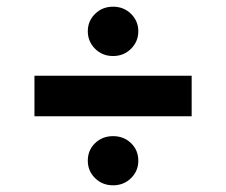

<svg xmlns="http://www.w3.org/2000/svg" viewBox="-20 -630 676 574"><path d="M318 -462.5Q286 -462.5 264.2 -484.2Q242.5 -506 242.5 -536.5Q242.5 -567 264.2 -588.5Q286 -610 318 -610Q350 -610 371.8 -588.5Q393.5 -567 393.5 -536.5Q393.5 -506 371.8 -484.2Q350 -462.5 318 -462.5ZM83 -282.5V-403.5H553V-282.5ZM318 -76Q286 -76 264.2 -97.5Q242.5 -119 242.5 -149.5Q242.5 -181 264.2 -202Q286 -223 318 -223Q350 -223 371.8 -202Q393.5 -181 393.5 -149.5Q393.5 -119 371.8 -97.5Q350 -76 318 -76Z"/></svg>

Font: Overpass
Style: Bold
Weight: 700
Designer: Delve Withrington, Dave Bailey, Thomas Jockin
Foundry: Delve Fonts LLC
Version: Version 4.000; ttfautohint (v1.8.3)